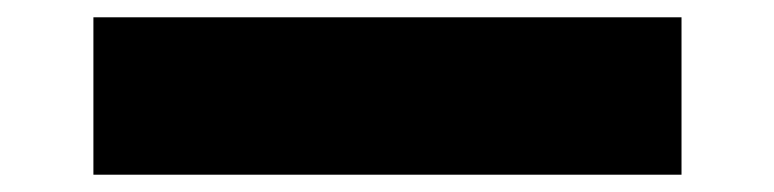

<svg xmlns="http://www.w3.org/2000/svg" viewBox="-20 14 895 222"><path d="M88 216V34H768V216Z"/></svg>

Font: Lexend Tera Black
Style: Regular
Weight: 900
Version: Version 1.007